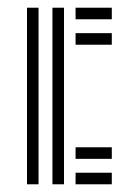

<svg xmlns="http://www.w3.org/2000/svg" viewBox="-20 -451 360 498"><path d="M116 27V-431H146V27ZM50 27V-431H80V27ZM176 -401V-431H270V-401ZM176 -335V-365H270V-335ZM176 -39V-69H270V-39ZM176 27V-3H270V27Z"/></svg>

Font: Zen Tokyo Zoo
Style: Regular
Weight: 400
Designer: Yoshimichi Ohira
Foundry: A-1 Corp ZenFonts
Version: Version 1.002; ttfautohint (v1.8.3)